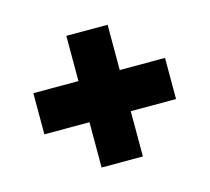

<svg xmlns="http://www.w3.org/2000/svg" viewBox="-63 -526 546 500"><g transform="rotate(-15 209.5 -275.5)"><path d="M153.8 -220.2H32.2V-331.1H153.8V-453.1H265.1V-331.1H387.2V-220.2H265.1V-98.1H153.8Z"/></g></svg>

Font: D-DIN Condensed
Style: DINCondensed-Bold
Weight: 700
Width: 3
Designer: Charles Nix
Foundry: Datto Inc.
Version: Version 1.10